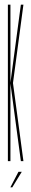

<svg xmlns="http://www.w3.org/2000/svg" viewBox="-20 -695 134 828"><path d="M14 0V-675H25V-339L70 -675H81L36 -337L81 0H70L25 -335V0ZM24.7 112.9 59.6 45.9H73.9L33 112.9Z"/></svg>

Font: Anybody UltraCondensed Thin
Style: Regular
Weight: 100
Width: 1
Designer: Tyler Finck
Foundry: Etcetera Type Company
Version: Version 1.110